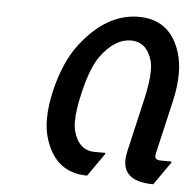

<svg xmlns="http://www.w3.org/2000/svg" viewBox="-45 -593 663 657"><g transform="rotate(5 286.5 -264.0)"><path d="M276.9 9.8Q168.5 9.8 132.8 -103Q123 -133.8 123 -172.4Q123 -215.8 135.3 -268.6Q159.7 -371.6 208.5 -434.1Q296.4 -546.9 405.8 -546.9Q516.1 -546.9 549.8 -434.1Q559.1 -402.8 559.1 -364.7Q559.1 -321.3 546.9 -268.6L504.4 -85Q499.5 -63.5 522.9 -63.5H560.5L559.6 -58.6L504.9 19.5Q402.8 19.5 402.8 -53.7Q402.8 -67.9 406.7 -85L449.2 -268.6Q462.9 -329.1 462.9 -366.7Q462.9 -385.3 459.5 -399.4Q441.4 -463.9 386.2 -463.9Q331.1 -463.9 283.7 -399.4Q253.9 -358.9 232.9 -268.6Q219.2 -209.5 219.2 -171.9Q219.2 -151.9 223.1 -137.7Q240.7 -73.7 295.4 -73.2H333L331.5 -68.4Z"/></g></svg>

Font: Nova Script
Style: Regular
Weight: 400
Italic angle: -13°
Version: Version 2.001